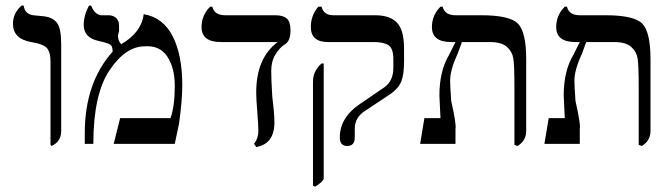

<svg xmlns="http://www.w3.org/2000/svg" viewBox="-20 -540 2442 700"><path d="M168 -7.8 164.1 -11.7V-316.4Q164.1 -347.7 152.3 -363.3Q140.6 -378.9 93.8 -386.7Q27.3 -398.4 27.3 -453.1Q27.3 -492.2 58.6 -519.5H66.4Q70.3 -488.3 101.6 -484.4L140.6 -480.5Q171.9 -476.6 187.5 -457Q203.1 -437.5 203.1 -378.9V-62.5Q203.1 -23.4 168 -7.8Z M632.8 -89.8 617.2 -15.6H394.5L418 -109.4H601.6Q617.2 -152.3 617.2 -226.6Q617.2 -293 589.8 -334Q562.5 -375 507.8 -371.1Q437.5 -371.1 378.9 -283.2Q320.3 -195.3 320.3 -15.6H289.1Q289.1 -39.1 289.1 -54.7Q289.1 -238.3 390.6 -351.6Q390.6 -371.1 382.8 -377Q375 -382.8 339.8 -390.6Q285.2 -402.3 285.2 -449.2Q285.2 -484.4 304.7 -519.5H312.5Q324.2 -488.3 347.7 -484.4H378.9Q414.1 -480.5 414.1 -445.3Q414.1 -441.4 414.1 -425.8Q410.2 -414.1 410.2 -410.2Q410.2 -390.6 421.9 -378.9Q496.1 -421.9 503.9 -488.3Q574.2 -476.6 609.4 -408.2Q644.5 -339.8 644.5 -230.5Q644.5 -171.9 632.8 -89.8Z M914.1 -3.9 906.2 -15.6Q921.9 -35.2 921.9 -62.5Q921.9 -82 918 -132.8Q914.1 -179.7 914.1 -203.1Q914.1 -328.1 992.2 -386.7H785.2Q714.8 -386.7 714.8 -441.4Q714.8 -484.4 746.1 -515.6H753.9Q761.7 -484.4 800.8 -484.4H984.4Q1011.7 -484.4 1025.4 -472.7Q1039.1 -460.9 1039.1 -429.7Q1039.1 -390.6 1019.5 -378.9Q1000 -367.2 984.4 -341.8Q968.8 -316.4 968.8 -281.2Q968.8 -250 972.7 -187.5Q980.5 -125 980.5 -93.8Q980.5 -15.6 914.1 -3.9Z M1406.2 -199.2 1312.5 -136.7Q1273.4 -113.3 1273.4 -70.3Q1273.4 -62.5 1273.4 -50.8Q1273.4 -39.1 1273.4 -39.1Q1273.4 -7.8 1246.1 -7.8Q1218.8 -7.8 1218.8 -39.1Q1218.8 -113.3 1296.9 -164.1L1382.8 -222.7Q1414.1 -246.1 1414.1 -293V-324.2Q1414.1 -363.3 1396.5 -375Q1378.9 -386.7 1343.8 -386.7H1175.8Q1113.3 -386.7 1113.3 -441.4Q1113.3 -484.4 1140.6 -515.6H1152.3Q1160.2 -484.4 1195.3 -484.4H1347.7Q1402.3 -484.4 1427.7 -457Q1453.1 -429.7 1453.1 -363.3V-316.4Q1453.1 -269.5 1443.4 -244.1Q1433.6 -218.8 1406.2 -199.2ZM1128.9 140.6 1121.1 136.7V-242.2Q1121.1 -281.2 1152.3 -308.6H1160.2V109.4Q1160.2 121.1 1128.9 140.6Z M1867.2 -7.8 1855.5 -11.7V-226.6Q1855.5 -300.8 1851.6 -326.2Q1847.7 -351.6 1828.1 -369.1Q1808.6 -386.7 1765.6 -386.7H1664.1L1648.4 -343.8Q1621.1 -285.2 1621.1 -246.1Q1621.1 -226.6 1625 -171.9Q1644.5 -85.9 1640.6 -70.3V-15.6H1511.7L1527.3 -109.4H1585.9L1582 -191.4Q1582 -281.2 1617.2 -339.8L1640.6 -386.7H1625Q1554.7 -386.7 1554.7 -441.4Q1554.7 -484.4 1585.9 -515.6H1593.8Q1601.6 -484.4 1640.6 -484.4H1734.4Q1839.8 -484.4 1869.1 -453.1Q1898.4 -421.9 1898.4 -324.2V-62.5Q1898.4 -27.3 1867.2 -7.8Z M2320.3 -7.8 2308.6 -11.7V-226.6Q2308.6 -300.8 2304.7 -326.2Q2300.8 -351.6 2281.2 -369.1Q2261.7 -386.7 2218.8 -386.7H2117.2L2101.6 -343.8Q2074.2 -285.2 2074.2 -246.1Q2074.2 -226.6 2078.1 -171.9Q2097.7 -85.9 2093.8 -70.3V-15.6H1964.8L1980.5 -109.4H2039.1L2035.2 -191.4Q2035.2 -281.2 2070.3 -339.8L2093.8 -386.7H2078.1Q2007.8 -386.7 2007.8 -441.4Q2007.8 -484.4 2039.1 -515.6H2046.9Q2054.7 -484.4 2093.8 -484.4H2187.5Q2293 -484.4 2322.3 -453.1Q2351.6 -421.9 2351.6 -324.2V-62.5Q2351.6 -27.3 2320.3 -7.8Z"/></svg>

Font: 和音 by 宁静之雨，公众号njzyshare
Style: Regular
Weight: 400
Designer: Steve Matteson
Foundry: Ascender Corporation
Version: Version 6.00;June 8, 2018;FontCreator 11.0.0.2388 32-bit